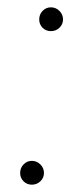

<svg xmlns="http://www.w3.org/2000/svg" viewBox="-20 -496 225 524"><path d="M35 -24Q35 -37.5 44.2 -47.2Q53.5 -57 67 -57Q80.5 -57 90.2 -47.2Q100 -37.5 100 -24Q100 -10.5 90.2 -1.2Q80.5 8 67 8Q53.5 8 44.2 -1.2Q35 -10.5 35 -24ZM87 -443Q87 -456.5 96.2 -466.2Q105.5 -476 119 -476Q132.5 -476 142.2 -466.2Q152 -456.5 152 -443Q152 -429.5 142.2 -420.2Q132.5 -411 119 -411Q105.5 -411 96.2 -420.2Q87 -429.5 87 -443Z"/></svg>

Font: Lato Hairline
Style: Italic
Weight: 250
Italic angle: -7°
Designer: Lukasz Dziedzic
Foundry: Lukasz Dziedzic
Version: Version 1.104; Western+Polish opensource